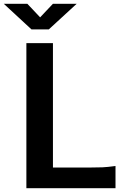

<svg xmlns="http://www.w3.org/2000/svg" viewBox="-70 -999 673 1019"><path d="M70 0V-770H211V-110H415Q448 -110 473.5 -111Q499 -112 543 -118V0ZM-50 -979H75L143 -907L211 -979H337L189 -843H97Z"/></svg>

Font: Junction
Style: Bold
Weight: 700
Designer: Caroline Hadilaksono
Foundry: Caroline Hadilaksono, Tyler Finck, The League of Moveable Type
Version: Version 2.000; ttfautohint (v1.8.3)